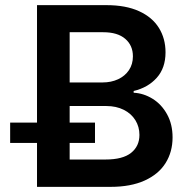

<svg xmlns="http://www.w3.org/2000/svg" viewBox="-20 -727 729 747"><path d="M124 -170.9H19.5V-250H124V-707H394.5Q469.2 -707 520.8 -683.6Q572.3 -660.2 598.1 -618.7Q624 -577.1 624 -523.4Q624 -462.4 589.8 -424.3Q555.7 -386.2 500 -373V-366.2Q538.6 -364.3 573.5 -342.8Q608.4 -321.3 629.9 -282.5Q651.4 -243.7 651.4 -192.4Q651.4 -136.2 624.3 -92.8Q597.2 -49.3 543 -24.7Q488.8 0 410.2 0H124ZM522.5 -202.1Q522.5 -233.9 506.6 -259.5Q490.7 -285.2 461.4 -299.8Q432.1 -314.5 393.6 -314.5H251V-250H349.6V-170.9H251V-106.4H390.6Q457.5 -106.4 490 -132.3Q522.5 -158.2 522.5 -202.1ZM497.1 -507.8Q497.1 -550.3 467.3 -575.9Q437.5 -601.6 381.8 -601.6H251V-406.2H378.9Q412.6 -406.2 439.5 -418.7Q466.3 -431.2 481.7 -454.1Q497.1 -477.1 497.1 -507.8Z"/></svg>

Font: Pretendard JP SemiBold
Style: Regular
Weight: 600
Designer: Base glyphs from Inter by Rasmus Andersson; Hangeul glyphs from Noto Sans CJK(Source Han Sans) by Jang Soo-young and Kan
Foundry: Kil Hyung-jin
Version: Version 1.309